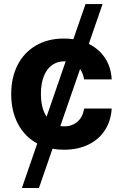

<svg xmlns="http://www.w3.org/2000/svg" viewBox="-20 -727 603 946"><path d="M417.5 -510.7Q468.3 -485.8 497.8 -440.7Q527.3 -395.5 530.3 -335.9H394.5Q389.2 -366.2 374.5 -386.7L277.3 -106Q287.1 -104.5 296.9 -104.5Q335.4 -104.5 361.8 -127.4Q388.2 -150.4 394.5 -192.4H530.3Q526.9 -132.3 497.6 -86.4Q468.3 -40.5 416.3 -14.9Q364.3 10.7 294.9 10.7Q263.7 10.7 238.8 5.9L171.9 199.2H87.9L163.6 -20Q102.1 -53.2 68.6 -116.5Q35.2 -179.7 35.2 -263.7Q35.2 -344.7 66.7 -406.5Q98.1 -468.3 157 -502.7Q215.8 -537.1 294.9 -537.1Q320.8 -537.1 341.3 -533.7L401.4 -707H485.4ZM209.5 -151.9 303.7 -424.8H296.9Q262.2 -424.8 236.1 -406Q210 -387.2 195.8 -351.1Q181.6 -314.9 181.6 -265.6Q181.6 -193.8 209.5 -151.9Z"/></svg>

Font: Pretendard GOV
Style: Bold
Weight: 700
Designer: Base glyphs from Inter by Rasmus Andersson; Hangeul glyphs from Noto Sans CJK(Source Han Sans) by Jang Soo-young and Kan
Foundry: Kil Hyung-jin
Version: Version 1.309